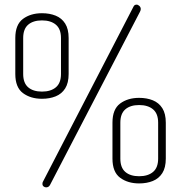

<svg xmlns="http://www.w3.org/2000/svg" viewBox="-20 -788 781 828"><path d="M179 20Q173 20 168 16Q163 12 163 5Q163 -1 165 -4L556 -760Q560 -768 569 -768Q575 -768 581 -762.5Q587 -757 587 -749Q587 -744 584 -738L196 9Q193 15 188.5 17.5Q184 20 179 20ZM161 -362Q112 -362 79 -386.5Q46 -411 46 -469V-624Q46 -682 79 -706.5Q112 -731 161 -731Q194 -731 220 -720.5Q246 -710 261 -686.5Q276 -663 276 -624V-469Q276 -430 261 -406.5Q246 -383 220 -372.5Q194 -362 161 -362ZM161 -393Q199 -393 221 -411.5Q243 -430 243 -469V-624Q243 -663 221 -681.5Q199 -700 161 -700Q123 -700 101.5 -681.5Q80 -663 80 -624V-469Q80 -430 101.5 -411.5Q123 -393 161 -393ZM580 3Q531 3 498 -21.5Q465 -46 465 -104V-259Q465 -317 498 -341.5Q531 -366 580 -366Q613 -366 639 -355.5Q665 -345 680 -321.5Q695 -298 695 -259V-104Q695 -65 680 -41.5Q665 -18 639 -7.5Q613 3 580 3ZM580 -28Q618 -28 640 -46.5Q662 -65 662 -104V-259Q662 -298 640 -316.5Q618 -335 580 -335Q542 -335 520.5 -316.5Q499 -298 499 -259V-104Q499 -65 520.5 -46.5Q542 -28 580 -28Z"/></svg>

Font: Dosis ExtraLight
Style: Regular
Weight: 250
Designer: EdgarTolentino, PabloImpallari, IginoMarini
Foundry: EdgarTolentino, PabloImpallari, IginoMarini
Version: Version 3.001; ttfautohint (v1.8.2)